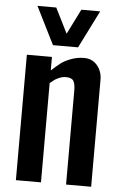

<svg xmlns="http://www.w3.org/2000/svg" viewBox="-59 -912 601 953"><g transform="rotate(5 242.0 -435.5)"><path d="M307.1 -871.1H400.9L307.1 -683.6H182.1L88.4 -871.1H182.1L244.6 -746.1ZM182.1 -557.6Q210 -583 227.5 -596.4Q245.1 -609.9 276.1 -621.8Q307.1 -633.8 342.3 -633.8Q382.3 -633.8 407.2 -604.5Q432.1 -575.2 432.1 -532.7V0H307.1V-468.8Q307.1 -501.5 297.9 -516.4Q288.6 -531.2 260.3 -531.2Q244.1 -531.2 228.3 -524.7Q212.4 -518.1 204.6 -512.5Q196.8 -506.8 182.1 -494.6V0H57.1V-625H182.1Z"/></g></svg>

Font: Oswald
Style: Stencbab
Weight: 400
Designer: Mathieu Le Lay
Foundry: Mathieu Le Lay
Version: Version 1.000